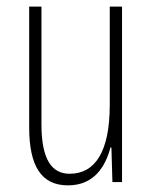

<svg xmlns="http://www.w3.org/2000/svg" viewBox="-20 -549 458 579"><path d="M348 -529H311V-233C311 -90 266 -25 190 -25C135 -25 105 -70 105 -174V-529H68V-165C68 -49 104 10 185 10C264 10 298 -47 313 -104H316L319 0H348Z"/></svg>

Font: Noto Sans Myanmar ExtraCondensed ExtraLight
Style: Regular
Weight: 200
Width: 2
Designer: Monotype Design Team
Foundry: Monotype Imaging Inc.
Version: Version 2.107